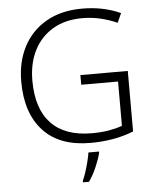

<svg xmlns="http://www.w3.org/2000/svg" viewBox="-62 -776 847 1049"><g transform="rotate(-5 362.0 -252.0)"><path d="M387 -364H647V-32Q542 10 410 10Q240 10 151 -87Q62 -184 62 -356Q62 -465 105.5 -548Q149 -631 231 -678Q313 -725 428 -725Q544 -725 638 -682L615 -631Q570 -651 522 -662Q474 -673 425 -673Q330 -673 262.5 -633Q195 -593 159 -522Q123 -451 123 -357Q123 -202 199 -122Q275 -42 422 -42Q474 -42 515 -49Q556 -56 589 -68V-311H387ZM452 68Q444 101 425.5 144Q407 187 383 221H350V212Q358 196 367 168.5Q376 141 383.5 111.5Q391 82 394 61H452Z"/></g></svg>

Font: Noto Sans Tamil Light
Style: Regular
Weight: 300
Designer: Jelle Bosma - Monotype Design Team
Foundry: Monotype Imaging Inc.
Version: Version 2.004; ttfautohint (v1.8.4.7-5d5b)